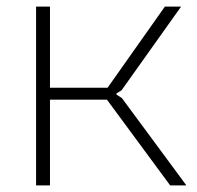

<svg xmlns="http://www.w3.org/2000/svg" viewBox="-20 -560 596 580"><path d="M89 -540H131V-295H305L478 -540H527L347 -287L332 -278V-274L348 -264L543 0H494L303 -259H131V0H89Z"/></svg>

Font: Encode Sans Wide
Style: Thin
Weight: 100
Designer: Pablo Impallari, Andres Torresi
Foundry: Pablo Impallari, Andres Torresi
Version: Version 1.000; ttfautohint (v1.00) -l 8 -r 50 -G 200 -x 14 -